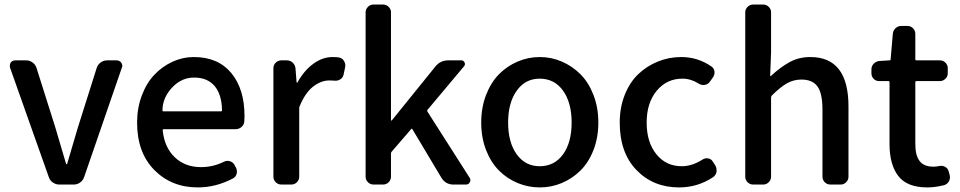

<svg xmlns="http://www.w3.org/2000/svg" viewBox="-20 -817 4248 850"><path d="M242.2 0Q227.5 0 214.4 -8.8Q201.2 -17.6 196.3 -32.2L24.4 -517.6Q23.4 -521.5 23.4 -526.4Q23.4 -533.2 27.3 -540Q35.2 -549.8 47.9 -549.8H96.7Q111.3 -549.8 124 -540.5Q136.7 -531.2 141.6 -516.6L224.6 -253.9Q234.4 -220.7 272.5 -91.8Q273.4 -89.8 275.4 -89.8Q277.3 -89.8 277.3 -91.8Q315.4 -220.7 325.2 -253.9L408.2 -516.6Q413.1 -531.2 425.8 -540.5Q438.5 -549.8 454.1 -549.8H496.1Q508.8 -549.8 516.6 -540Q521.5 -533.2 521.5 -525.4Q521.5 -521.5 519.5 -517.6L352.5 -33.2Q347.7 -18.6 335 -9.3Q322.3 0 306.6 0Z M855.5 12.7Q739.3 12.7 663.1 -64.5Q586.9 -141.6 586.9 -274.4Q586.9 -338.9 607.9 -394.5Q628.9 -450.2 664.1 -486.8Q699.2 -523.4 744.1 -543.9Q789.1 -564.5 837.9 -564.5Q945.3 -564.5 1003.9 -493.7Q1062.5 -422.9 1062.5 -302.7Q1062.5 -291 1061.5 -279.3Q1060.5 -264.6 1049.3 -254.9Q1038.1 -245.1 1022.5 -245.1H704.1Q700.2 -245.1 700.2 -240.2Q708 -164.1 753.9 -120.6Q799.8 -77.1 870.1 -77.1Q922.9 -77.1 970.7 -100.6Q983.4 -107.4 997.1 -103.5Q1010.7 -99.6 1017.6 -87.9L1024.4 -75.2Q1031.2 -62.5 1027.8 -48.3Q1024.4 -34.2 1011.7 -27.3Q936.5 12.7 855.5 12.7ZM699.2 -327.1Q699.2 -324.2 703.1 -324.2H959Q962.9 -324.2 962.9 -328.1Q962.9 -328.1 962.9 -328.1Q961.9 -398.4 930.2 -436Q898.4 -473.6 839.8 -473.6Q787.1 -473.6 748 -435.5Q699.2 -387.7 699.2 -327.1Z M1225.6 0Q1210.9 0 1200.7 -10.3Q1190.4 -20.5 1190.4 -35.2V-515.6Q1190.4 -529.3 1200.7 -539.6Q1210.9 -549.8 1225.6 -549.8H1250Q1264.6 -549.8 1275.4 -540Q1286.1 -530.3 1288.1 -515.6L1293 -452.1Q1293.9 -451.2 1295.4 -451.2Q1296.9 -451.2 1296.9 -452.1Q1326.2 -504.9 1367.2 -534.7Q1408.2 -564.5 1452.1 -564.5Q1468.8 -564.5 1481.4 -562.5Q1496.1 -559.6 1502.9 -546.9Q1508.8 -537.1 1508.8 -527.3Q1508.8 -522.5 1507.8 -518.6L1501 -486.3Q1498 -472.7 1485.8 -465.3Q1473.6 -458 1460 -460Q1450.2 -460.9 1438.5 -460.9Q1401.4 -460.9 1366.2 -433.6Q1331.1 -406.2 1306.6 -346.7Q1304.7 -342.8 1304.7 -338.9V-35.2Q1304.7 -20.5 1294.4 -10.3Q1284.2 0 1269.5 0Z M1633.8 0Q1619.1 0 1608.9 -10.3Q1598.6 -20.5 1598.6 -35.2V-762.7Q1598.6 -776.4 1608.9 -786.6Q1619.1 -796.9 1633.8 -796.9H1675.8Q1690.4 -796.9 1700.7 -786.6Q1710.9 -776.4 1710.9 -762.7V-284.2Q1710.9 -283.2 1712.4 -283.2Q1713.9 -283.2 1714.8 -284.2L1908.2 -523.4Q1929.7 -549.8 1964.8 -549.8H2022.5Q2032.2 -549.8 2036.6 -540.5Q2041 -531.2 2034.2 -523.4L1872.1 -330.1Q1870.1 -327.1 1872.1 -323.2L2059.6 -29.3Q2062.5 -24.4 2062.5 -19.5Q2062.5 -14.6 2059.6 -9.8Q2054.7 0 2043 0H1987.3Q1953.1 0 1934.6 -29.3L1805.7 -245.1Q1803.7 -249 1800.8 -246.1L1713.9 -145.5Q1710.9 -141.6 1710.9 -137.7V-35.2Q1710.9 -20.5 1700.7 -10.3Q1690.4 0 1675.8 0Z M2110.4 -274.4Q2110.4 -340.8 2131.8 -396.5Q2153.3 -452.1 2189 -488.3Q2224.6 -524.4 2271.5 -544.4Q2318.4 -564.5 2369.6 -564.5Q2420.9 -564.5 2467.3 -544.4Q2513.7 -524.4 2549.8 -488.3Q2585.9 -452.1 2607.4 -396.5Q2628.9 -340.8 2628.9 -274.4Q2628.9 -208 2607.4 -152.8Q2585.9 -97.7 2549.8 -62Q2513.7 -26.4 2467.3 -6.8Q2420.9 12.7 2369.6 12.7Q2318.4 12.7 2271.5 -6.8Q2224.6 -26.4 2189 -62Q2153.3 -97.7 2131.8 -152.8Q2110.4 -208 2110.4 -274.4ZM2369.1 -81.1Q2434.6 -81.1 2472.7 -133.8Q2510.7 -186.5 2510.7 -274.4Q2510.7 -362.3 2472.7 -415.5Q2434.6 -468.8 2369.1 -468.8Q2305.7 -468.8 2267.6 -415.5Q2229.5 -362.3 2229.5 -274.4Q2229.5 -186.5 2267.6 -133.8Q2305.7 -81.1 2369.1 -81.1Z M2986.3 12.7Q2872.1 12.7 2797.9 -64Q2723.6 -140.6 2723.6 -274.4Q2723.6 -340.8 2745.6 -396.5Q2767.6 -452.1 2805.2 -488.3Q2842.8 -524.4 2892.1 -544.4Q2941.4 -564.5 2996.1 -564.5Q3069.3 -564.5 3129.9 -522.5Q3141.6 -514.6 3143.1 -500Q3144.5 -485.4 3135.7 -473.6L3121.1 -453.1Q3112.3 -442.4 3098.1 -440.9Q3084 -439.5 3072.3 -447.3Q3038.1 -468.8 3001 -468.8Q2931.6 -468.8 2887.2 -415Q2842.8 -361.3 2842.8 -274.4Q2842.8 -187.5 2885.7 -134.3Q2928.7 -81.1 2998 -81.1Q3043.9 -81.1 3089.8 -110.4Q3101.6 -118.2 3115.2 -115.7Q3128.9 -113.3 3135.7 -101.6L3146.5 -85Q3152.3 -75.2 3152.3 -63.5Q3152.3 -60.5 3152.3 -56.6Q3149.4 -42 3137.7 -33.2Q3069.3 12.7 2986.3 12.7Z M3314.5 0Q3299.8 0 3289.6 -10.3Q3279.3 -20.5 3279.3 -35.2V-762.7Q3279.3 -776.4 3289.6 -786.6Q3299.8 -796.9 3314.5 -796.9H3358.4Q3373 -796.9 3383.3 -786.6Q3393.6 -776.4 3393.6 -762.7V-585.9L3389.6 -481.4Q3389.6 -480.5 3390.6 -480Q3391.6 -479.5 3392.6 -480.5Q3434.6 -519.5 3475.6 -542Q3516.6 -564.5 3567.4 -564.5Q3736.3 -564.5 3736.3 -345.7V-35.2Q3736.3 -20.5 3726.1 -10.3Q3715.8 0 3702.1 0H3656.2Q3641.6 0 3631.3 -10.3Q3621.1 -20.5 3621.1 -35.2V-332Q3621.1 -403.3 3599.1 -434.1Q3577.1 -464.8 3528.3 -464.8Q3493.2 -464.8 3463.9 -448.2Q3434.6 -431.6 3396.5 -393.6Q3393.6 -389.6 3393.6 -385.7V-35.2Q3393.6 -20.5 3383.3 -10.3Q3373 0 3358.4 0Z M4085 12.7Q3996.1 12.7 3957 -37.6Q3918 -87.9 3918 -179.7V-453.1Q3918 -458 3913.1 -458H3872.1Q3857.4 -458 3847.7 -468.3Q3837.9 -478.5 3837.9 -492.2V-509.8Q3837.9 -524.4 3847.7 -534.7Q3857.4 -544.9 3872.1 -546.9L3918 -549.8Q3922.9 -549.8 3922.9 -554.7L3932.6 -667Q3933.6 -681.6 3944.3 -691.9Q3955.1 -702.1 3969.7 -702.1H3998Q4011.7 -702.1 4022 -691.9Q4032.2 -681.6 4032.2 -667V-554.7Q4032.2 -549.8 4037.1 -549.8H4140.6Q4155.3 -549.8 4165.5 -539.6Q4175.8 -529.3 4175.8 -515.6V-492.2Q4175.8 -478.5 4165.5 -468.3Q4155.3 -458 4140.6 -458H4037.1Q4032.2 -458 4032.2 -453.1V-178.7Q4032.2 -128.9 4051.3 -104Q4070.3 -79.1 4112.3 -79.1Q4124 -79.1 4138.7 -82Q4152.3 -85 4164.6 -78.1Q4176.8 -71.3 4179.7 -58.6L4184.6 -41Q4185.5 -36.1 4185.5 -31.2Q4185.5 -22.5 4180.7 -13.7Q4172.9 -1 4159.2 2.9Q4119.1 12.7 4085 12.7Z"/></svg>

Font: Gen Jyuu GothicL Medium
Style: Regular
Weight: 500
Designer: [Source Han Sans]
Ryoko NISHIZUKA  (kana & ideographs); Paul D. Hunt (Latin, Greek & Cyrillic); Wenlong ZHANG  (bopomofo
Version: Version 1.002.20150607